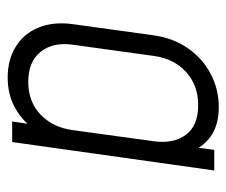

<svg xmlns="http://www.w3.org/2000/svg" viewBox="-66 -526 604 513"><g transform="rotate(90 236.5 -270.0)"><path d="M187.5 12Q139.5 12 104.8 -9.8Q70 -31.5 54 -70.8Q38 -110 45 -162L75 -379Q82.5 -431 109.8 -470Q137 -509 178 -530.5Q219 -552 267 -552Q309.5 -552 338.2 -534.8Q367 -517.5 382 -486L372 -474L381 -540H436L360 0H305L315 -66L322 -54Q299 -23.5 265 -5.8Q231 12 187.5 12ZM199 -43Q252.5 -43 286.8 -76Q321 -109 328 -161L358 -379Q365 -431 340.8 -464Q316.5 -497 261.5 -497Q208.5 -497 173 -464.8Q137.5 -432.5 130 -379L100 -162Q92.5 -109 119 -76Q145.5 -43 199 -43Z"/></g></svg>

Font: Mohave Light
Style: Italic
Weight: 300
Italic angle: -8°
Designer: Gumpita Rahayu
Foundry: Tokotype
Version: Version 2.003